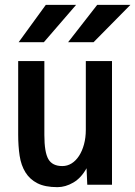

<svg xmlns="http://www.w3.org/2000/svg" viewBox="-20 -778 558 792"><path d="M55 -526H163V-221Q163 -150 179.5 -121.5Q196 -93 237 -93Q258 -93 275.5 -104Q293 -115 306 -135Q319 -155 326.5 -182.5Q334 -210 334 -243V-526H442V-16H340L337 -84Q315 -44 282.5 -25Q250 -6 217 -6Q166 -6 134.5 -22Q103 -38 85 -67Q67 -96 61 -135.5Q55 -175 55 -223ZM294 -758 161 -604H57L169 -758ZM518 -758 366 -604H261L381 -758Z"/></svg>

Font: D2Coding ligature
Style: Bold
Weight: 700
Monospace: yes
Designer: Yong-Rak Park; Jeong-Hwan Yoon; Sang-Min Lee;
Foundry: NHN Corporation
Version: Version 1.3.2; Build 20180524